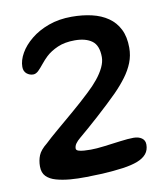

<svg xmlns="http://www.w3.org/2000/svg" viewBox="-75 -680 666 765"><g transform="rotate(-10 258.5 -297.5)"><path d="M147.5 20.3Q116.1 17.5 91.4 10.5Q66.7 3.6 52.4 -10.9Q38.1 -25.4 38.1 -51.3Q38.1 -75.2 46.3 -95.6Q54.6 -115.9 81.2 -137.1Q100.8 -155.9 133.3 -183.4Q165.8 -210.9 203.7 -243.2Q241.5 -275.4 275.6 -307.7Q299.4 -329.7 317.6 -352.1Q335.7 -374.5 346.2 -396.4Q356.6 -418.3 356.6 -437.6Q356.6 -484.8 331.2 -503.5Q305.9 -522.1 261.6 -522.1Q221 -522.1 192 -509.4Q163 -496.7 143.9 -478.8Q130.9 -466.4 119.3 -452Q107.8 -437.6 97.3 -427.2Q86.8 -416.9 75.6 -416.9Q61.2 -416.9 49.5 -426.4Q37.8 -435.9 37.8 -454.1Q37.8 -480.4 54 -508.9Q70.1 -537.3 100.2 -561.8Q130.2 -586.4 172.1 -601.6Q213.9 -616.9 265.7 -616.9Q309.6 -616.9 346.9 -608.2Q384.2 -599.6 412 -580.4Q439.8 -561.3 455.2 -530.6Q470.7 -499.9 470.7 -455.6Q470.7 -423.9 459.5 -395.5Q448.3 -367.2 428.4 -340.5Q408.6 -313.8 381.6 -286.3Q364.1 -268.8 342.1 -248.1Q320.1 -227.4 296.9 -206.5Q273.8 -185.7 252.9 -167.5Q232.1 -149.4 216.9 -136.8Q203.7 -126 197.2 -116.5Q190.6 -107 190.6 -96.8Q190.6 -90.2 199.8 -87Q208.9 -83.9 222.5 -83Q236.1 -82.1 249.4 -82.1Q271.9 -82.1 305 -86.3Q338.1 -90.6 371 -94.8Q403.9 -99.1 424.8 -99.1Q445.2 -99.1 458.1 -90Q470.9 -81 470.9 -64Q470.9 -41.5 458.6 -26.4Q446.2 -11.3 422.1 -1.9Q397.9 7.4 361.8 12.5Q325.8 17.5 277.9 20.3Q248.5 21.6 213.8 22.2Q179.1 22.9 147.5 20.3Z"/></g></svg>

Font: Gluten Thin
Style: Regular
Weight: 100
Designer: Tyler Finck
Foundry: Etcetera Type Company
Version: Version 1.300